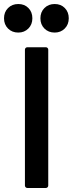

<svg xmlns="http://www.w3.org/2000/svg" viewBox="-60 -935 362 955"><path d="M64 -12V-688Q64 -693 67.5 -696.5Q71 -700 76 -700H168Q173 -700 176.5 -696.5Q180 -693 180 -688V-12Q180 -7 176.5 -3.5Q173 0 168 0H76Q71 0 67.5 -3.5Q64 -7 64 -12ZM141 -844Q141 -875 161 -895Q181 -915 212 -915Q243 -915 262.5 -895Q282 -875 282 -844Q282 -813 262 -793Q242 -773 212 -773Q181 -773 161 -793Q141 -813 141 -844ZM-40 -844Q-40 -875 -20 -895Q0 -915 31 -915Q62 -915 81.5 -895Q101 -875 101 -844Q101 -813 81 -793Q61 -773 31 -773Q0 -773 -20 -793Q-40 -813 -40 -844Z"/></svg>

Font: Barlow Semi Condensed SemiBold
Style: Regular
Weight: 600
Width: 4
Designer: Jeremy Tribby
Foundry: Tribby Type
Version: Version 1.408